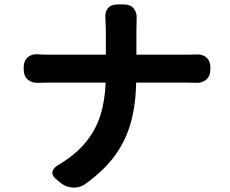

<svg xmlns="http://www.w3.org/2000/svg" viewBox="-20 -811 1040 867"><path d="M87 -507Q87 -536 105 -552Q123 -568 151 -566Q167 -564 198 -564H458V-674Q458 -688 457 -704Q456 -720 456 -727Q453 -756 467 -773.5Q481 -791 511 -791H539Q568 -791 583.5 -773Q599 -755 597 -726Q597 -719 596.5 -701Q596 -683 596 -673V-564H821Q836 -564 849 -564.5Q862 -565 866 -565Q895 -567 912.5 -551Q930 -535 930 -506V-498Q930 -469 912.5 -452.5Q895 -436 866 -437Q859 -437 846 -437.5Q833 -438 820 -438H595Q593 -339 571 -258.5Q549 -178 500 -110Q451 -42 365 20Q341 37 311 36Q281 35 258 18L238 2Q215 -15 216.5 -33Q218 -51 243 -66Q319 -111 365 -166Q411 -221 432.5 -288Q454 -355 457 -438H202Q187 -438 171.5 -437.5Q156 -437 151 -437Q123 -436 105 -452Q87 -468 87 -498Z"/></svg>

Font: Chiron GoRound TC
Style: Bold
Weight: 700
Designer: Ryoko NISHIZUKA 西塚涼子 (kana, bopomofo & ideographs); Paul D. Hunt (Latin, Greek & Cyrillic); Sandoll Communications 산돌커뮤니
Foundry: Adobe
Version: Version 1.000;hotconv 1.1.1;makeotfexe 2.6.0